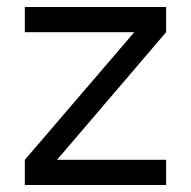

<svg xmlns="http://www.w3.org/2000/svg" viewBox="-20 -529 546 549"><path d="M455 -437 143 -72H455V0H51V-72L364 -437H51V-509H455Z"/></svg>

Font: SUIT
Style: Regular
Weight: 400
Designer: Sunn Youn; Korean Glyphs from Source Han Sans (Sandoll Communications; Soo-young Jang, Joo-yeon Kang)
Foundry: Sunn
Version: Version 1.140